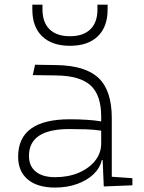

<svg xmlns="http://www.w3.org/2000/svg" viewBox="-20 -803 626 832"><path d="M218.8 9.8Q142.1 9.8 100.3 -25.4Q58.6 -60.5 58.6 -124Q58.6 -286.1 282.2 -286.1Q320.3 -286.1 355.7 -283.9Q391.1 -281.7 418.5 -276.9V-297.9Q418.5 -391.1 372.6 -432.9Q326.7 -474.6 224.6 -476.1L122.1 -477.5L131.8 -522.5L224.6 -521Q350.6 -519 407.5 -464.6Q464.4 -410.2 464.4 -291.5V-37.1L553.7 -30.8V0L429.7 4.9L424.8 -109.4H420.9Q413.6 -75.2 385.5 -48.3Q357.4 -21.5 314.5 -5.9Q271.5 9.8 218.8 9.8ZM218.8 -35.2Q275.9 -35.2 321 -54.4Q366.2 -73.7 392.3 -106.7Q418.5 -139.6 418.5 -181.2V-236.8Q387.7 -241.7 350.6 -242.7Q313.5 -243.7 279.8 -243.7Q105.5 -243.7 105.5 -127.4Q105.5 -83 135.3 -59.1Q165 -35.2 218.8 -35.2ZM283.2 -604.5Q205.6 -604.5 162.8 -645.5Q120.1 -686.5 120.1 -761.7V-782.7H164.1V-761.7Q164.1 -706.1 194.8 -676Q225.6 -646 283.2 -646Q340.8 -646 371.6 -676Q402.3 -706.1 402.3 -761.7V-782.7H446.3V-761.7Q446.3 -686.5 403.6 -645.5Q360.8 -604.5 283.2 -604.5Z"/></svg>

Font: Caskaydia Cove ExtraLight
Style: Regular
Weight: 200
Monospace: yes
Designer: Aaron Bell
Foundry: Saja Typeworks
Version: Version 4.300; ttfautohint (v1.8.3)